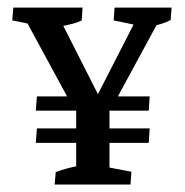

<svg xmlns="http://www.w3.org/2000/svg" viewBox="-20 -493 495 513"><path d="M176.8 -203.1 48.8 -439 73.2 -426.3 12.7 -438.5 15.6 -472.7H200.7L198.2 -438Q188 -433.1 172.9 -429.2Q157.7 -425.3 138.7 -421.9L144 -434.1L257.8 -209.5L278.8 -205.6ZM126 0 128.9 -33.2Q158.2 -44.4 195.3 -50.8L183.6 -12.7V-80.6H272.5V-12.7L261.2 -47.4L331.1 -34.2L328.6 0ZM183.6 -6.8V-214.8H272.5V-6.8ZM215.3 -189.9 342.8 -439 347.2 -425.3 283.7 -438.5 286.1 -472.7H438.5L436 -439.5Q425.3 -433.6 410.9 -429.2Q396.5 -424.8 380.4 -421.4L405.3 -439L278.8 -205.6ZM75.7 -197.3 78.6 -235.4H379.9L377.4 -197.3ZM75.7 -111.3 78.6 -149.9H379.9L377.4 -111.3Z"/></svg>

Font: Markazi Text Medium
Style: Regular
Weight: 500
Designer: Borna Izadpanah (Arabic designer), Fiona Ross (Arabic design director) and Florian Runge (Latin designer)
Foundry: Borna Izadpanah and Florian Runge
Version: Version 1.001